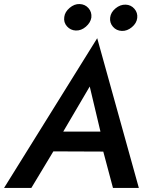

<svg xmlns="http://www.w3.org/2000/svg" viewBox="-48 -930 737 950"><path d="M270 -846Q273 -871 296.5 -891Q320 -911 346 -910Q373 -909 390 -889.5Q407 -870 404 -843Q400 -818 377 -798Q354 -778 327 -779Q301 -780 283.5 -799.5Q266 -819 270 -846ZM497 -843Q500 -869 523.5 -888.5Q547 -908 574 -907Q600 -906 617 -886.5Q634 -867 631 -841Q628 -815 604.5 -795.5Q581 -776 555 -777Q528 -778 511 -797.5Q494 -817 497 -843ZM511 0 463 -180 216 -181 107 0H-28L433 -741L639 0ZM396 -502 265 -279H449Z"/></svg>

Font: Jost* Medium
Style: Italic
Weight: 500
Italic angle: -10°
Version: Version 3.7